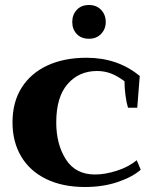

<svg xmlns="http://www.w3.org/2000/svg" viewBox="-20 -738 604 768"><path d="M269 -650Q269 -679 287 -698.5Q305 -718 336 -718Q366 -718 384.5 -698.5Q403 -679 403 -650Q403 -622 384.5 -602.5Q366 -583 336 -583Q305 -583 287 -602Q269 -621 269 -650ZM30 -248Q30 -330 67 -388Q104 -446 170.5 -476.5Q237 -507 326 -507Q451 -507 539 -434L529 -307H492Q486 -326 482 -356Q478 -386 478 -413Q450 -434 424 -444Q398 -454 368 -454Q296 -454 250.5 -402Q205 -350 205 -248Q205 -161 243.5 -100.5Q282 -40 360 -40Q400 -40 447 -55Q494 -70 527 -97L543 -59Q508 -29 449.5 -9.5Q391 10 320 10Q230 10 164.5 -22Q99 -54 64.5 -112.5Q30 -171 30 -248Z"/></svg>

Font: Trirong ExtraBold
Style: Regular
Weight: 800
Designer: Katatrad Team
Foundry: CadsonDemak
Version: Version 1.001